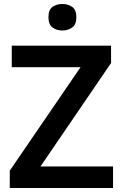

<svg xmlns="http://www.w3.org/2000/svg" viewBox="-20 -943 616 963"><path d="M547 0H29V-87L384 -606H39V-714H537V-627L183 -108H547ZM293 -923Q321 -923 342 -908.5Q363 -894 363 -857Q363 -820 342 -805Q321 -790 293 -790Q264 -790 243.5 -805Q223 -820 223 -857Q223 -894 243.5 -908.5Q264 -923 293 -923Z"/></svg>

Font: Noto Sans SemiBold
Style: Regular
Weight: 600
Designer: Monotype Design Team
Foundry: Monotype Imaging Inc.
Version: Version 2.007